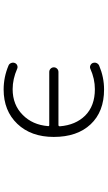

<svg xmlns="http://www.w3.org/2000/svg" viewBox="208 -804 584 1040"><g transform="rotate(90 500.0 -284.0)"><path d="M370.1 -258.8Q359.4 -258.8 352.1 -266.1Q344.7 -273.4 344.7 -283.7Q344.7 -293.9 352.1 -301.3Q359.4 -308.6 370.1 -308.6H657.2Q664.1 -308.6 664.1 -316.4Q657.2 -401.4 606.4 -453.1Q553.7 -505.9 462.9 -505.9Q407.2 -505.9 352.5 -481.4Q343.8 -477.5 334.5 -481.4Q325.2 -485.4 321.3 -494.1Q319.3 -500 319.3 -504.9Q319.3 -509.8 321.3 -514.6Q326.2 -525.4 335.9 -529.3Q398.4 -555.7 464.8 -555.7Q585 -555.7 653.3 -482.9Q721.7 -410.2 721.7 -283.2Q721.7 -160.2 650.9 -85.9Q580.1 -11.7 464.8 -11.7Q397.5 -11.7 335 -38.1Q325.2 -42 321.3 -52.7Q319.3 -57.6 319.3 -62.5Q319.3 -67.4 321.3 -72.3Q325.2 -82 334.5 -85.4Q343.8 -88.9 352.5 -85Q408.2 -60.5 462.9 -60.5Q547.9 -60.5 602.5 -115.2Q656.2 -168 663.1 -252Q664.1 -258.8 657.2 -258.8Z"/></g></svg>

Font: Rounded-X Mgen+ 1mn light
Style: Regular
Weight: 200
Designer: [Source Han Sans]
Ryoko NISHIZUKA  (kana & ideographs); Paul D. Hunt (Latin, Greek & Cyrillic); Wenlong ZHANG  (bopomofo
Version: Version 1.059.20150602